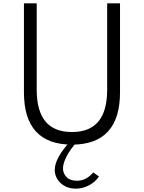

<svg xmlns="http://www.w3.org/2000/svg" viewBox="-20 -845 856 1143"><path d="M408.5 16Q266 16 194.2 -62Q122.5 -140 122.5 -295.5V-825H198.5V-312Q198.5 -184.5 250.8 -121.8Q303 -59 408.5 -59Q513.5 -59 565.8 -121.8Q618 -184.5 618 -312V-825H694.5V-295.5Q694.5 -140 622.8 -62Q551 16 408.5 16ZM431.5 278Q376.5 278 341.2 245Q306 212 306 166Q306 131 329.5 88.2Q353 45.5 396.5 -1.5H439Q399.5 42 377.2 84.5Q355 127 355 157.5Q355 187 376 209Q397 231 438 231Q465.5 231 489.5 219Q513.5 207 535.5 181.5L569 206Q546 239.5 509 258.8Q472 278 431.5 278Z"/></svg>

Font: Spartan Thin
Style: Regular
Weight: 400
Version: Version 1.004